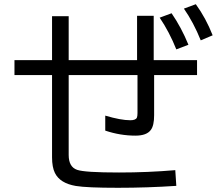

<svg xmlns="http://www.w3.org/2000/svg" viewBox="-20 -874 1039 913"><path d="M631.8 -798.8H710.9V-587.9H917V-517.1H712.9V-326.2Q712.9 -276.9 697.3 -256.3Q677.7 -229 624 -229Q551.8 -229 480.5 -252.9V-324.2Q554.7 -302.2 599.6 -302.2Q625 -302.2 630.9 -314.5Q633.8 -321.8 633.8 -335.9V-517.1H306.6V-137.2Q306.6 -80.1 346.7 -66.4Q382.8 -53.7 545.9 -53.7Q682.6 -53.7 813.5 -64.9L818.4 9.8Q680.7 19 541 19Q393.6 19 340.8 10.3Q265.6 -2.4 241.2 -51.3Q227.5 -79.1 227.5 -126V-517.1H48.8V-587.9H227.5V-796.9H306.6V-587.9H631.8ZM818.4 -639.2Q785.2 -722.2 739.3 -790L795.9 -811Q842.8 -742.7 876 -661.1ZM934.6 -682.1Q900.4 -767.1 854.5 -833L911.1 -854Q959 -788.1 991.2 -706.1Z"/></svg>

Font: UDEV Gothic 35
Style: Regular
Weight: 400
Version: v2.1.0; ttfautohint (v1.8.4.7-5d5b-dirty) -l 6 -r 45 -G 200 